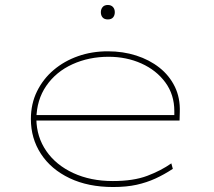

<svg xmlns="http://www.w3.org/2000/svg" viewBox="-20 -741 861 771"><path d="M434 10Q334 10 259.5 -25.5Q185 -61 144.5 -123Q104 -185 104 -263Q104 -324 128.5 -374Q153 -424 195.5 -460Q238 -496 293.5 -515.5Q349 -535 413 -535Q474 -535 527 -518Q580 -501 620 -469.5Q660 -438 682 -393Q704 -348 702 -291L701 -257H116V-279H690L680 -270V-295Q680 -361 644 -410Q608 -459 548 -486Q488 -513 416 -513Q337 -513 271 -483Q205 -453 166 -396.5Q127 -340 126 -263Q127 -191 166 -134.5Q205 -78 274.5 -46Q344 -14 433 -14Q516 -14 571.5 -35Q627 -56 668 -85L674 -63Q639 -40 604 -24Q569 -8 528.5 1Q488 10 434 10ZM413 -663Q399 -663 392 -671Q385 -679 385 -692Q385 -704 392 -712.5Q399 -721 413 -721Q426 -721 433.5 -713Q441 -705 441 -692Q441 -679 434 -671Q427 -663 413 -663Z"/></svg>

Font: Lexend Tera Thin
Style: Regular
Weight: 250
Version: Version 1.007